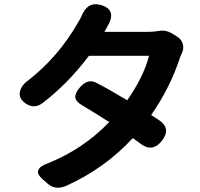

<svg xmlns="http://www.w3.org/2000/svg" viewBox="-20 -831 936 898"><path d="M204 29 179 7Q125 -40 208 -69Q369 -134 491 -260Q419 -306 362 -340Q333 -357 332 -378Q332 -398 356 -425Q392 -465 432 -443Q485 -416 575 -362Q652 -472 677 -570H536H396Q296 -438 179 -349Q138 -318 96 -350Q65 -374 74 -405Q81 -434 117 -459Q254 -567 344 -724Q347 -730 355 -743Q358 -750 360 -753Q389 -827 454 -807Q530 -784 480 -703Q475 -693 469 -683L468 -682H669Q700 -682 721 -686Q755 -693 787 -673L808 -660Q829 -647 835 -625Q841 -603 830 -581Q825 -571 822 -562Q776 -421 687 -293Q700 -285 724 -269Q782 -230 737.5 -173Q693 -116 637 -159Q634 -161 628 -166Q611 -178 601 -185Q470 -43 288 39Q239 59 204 29Z"/></svg>

Font: GenSenRounded JP B
Style: Regular
Weight: 700
Version: Version 1.501;PS 1;hotconv 16.6.51;makeotf.lib2.5.65220